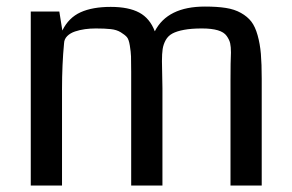

<svg xmlns="http://www.w3.org/2000/svg" viewBox="-20 -571 899 591"><path d="M785.6 0H689.5V-325.2Q689.5 -380.4 690.9 -409.2Q690.9 -426.8 688.5 -437.7Q686 -448.7 677.7 -460.4Q669.4 -472.2 650.4 -477.8Q631.3 -483.4 601.6 -483.4Q568.8 -483.4 546.6 -479.2Q524.4 -475.1 511 -468Q497.6 -460.9 490.2 -447.8Q482.9 -434.6 480.7 -420.2Q478.5 -405.8 478.5 -382.8Q478.5 -372.1 479.2 -344.5Q480 -316.9 480 -299.8V0H383.8V-342.8Q383.8 -345.2 383.8 -349.6Q383.8 -382.8 383.3 -397.2Q382.8 -411.6 379.6 -430.9Q376.5 -450.2 370.4 -457Q364.3 -463.9 351.6 -471.7Q338.9 -479.5 320.8 -481.4Q302.7 -483.4 274.9 -483.4Q257.3 -483.4 241.5 -481.2Q225.6 -479 210.9 -474.1Q196.3 -469.2 187 -460Q177.7 -450.7 177.2 -438Q170.9 -373 170.9 -295.4V0H74.7V-535.6H162.6L171.9 -477.1Q191.4 -516.6 228 -533.2Q264.6 -549.8 320.8 -549.8Q376 -549.8 408.7 -532.2Q441.4 -514.6 456.5 -474.6Q495.6 -550.8 610.8 -550.8Q648.4 -550.8 675 -546.6Q701.7 -542.5 721.7 -531.2Q741.7 -520 753.7 -504.4Q765.6 -488.8 772.9 -462.6Q780.3 -436.5 783 -405.3Q785.6 -374 785.6 -328.6Z"/></svg>

Font: Coda
Style: Regular
Weight: 400
Designer: vernon adams
Foundry: vernon adams
Version: Version 2.001; ttfautohint (v0.8) -r 50 -G 200 -x